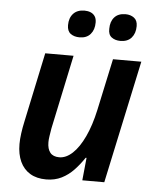

<svg xmlns="http://www.w3.org/2000/svg" viewBox="-53 -789 674 844"><g transform="rotate(5 283.5 -367.0)"><path d="M182 10Q140 10 111 -7.5Q82 -25 67 -57.5Q52 -90 52 -135Q52 -156 55.5 -182Q59 -208 65 -235L130 -542H255L186 -216Q183 -198 180.5 -182Q178 -166 178 -154Q178 -124 191 -108Q204 -92 231 -92Q261 -92 289.5 -118.5Q318 -145 341.5 -195Q365 -245 380 -314L429 -542H554L438 0H341L351 -100H347Q328 -71 304 -45.5Q280 -20 250 -5Q220 10 182 10ZM454 -625Q431 -625 415.5 -636.5Q400 -648 401 -674Q401 -706 418 -725Q435 -744 467 -744Q489 -744 504.5 -732.5Q520 -721 520 -696Q520 -664 503 -644.5Q486 -625 454 -625ZM274 -625Q250 -625 234.5 -636.5Q219 -648 219 -674Q219 -706 236.5 -725Q254 -744 286 -744Q301 -744 313 -739Q325 -734 332 -723.5Q339 -713 339 -696Q339 -664 322 -644.5Q305 -625 274 -625Z"/></g></svg>

Font: Noto Sans Display SemiBold
Style: Italic
Weight: 600
Italic angle: -12°
Designer: Monotype Design Team
Foundry: Monotype Imaging Inc.
Version: Version 2.003